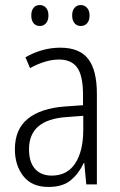

<svg xmlns="http://www.w3.org/2000/svg" viewBox="-20 -782 475 761"><path d="M219 -593Q295 -593 329.5 -548.5Q364 -504 364 -410V-51H322L314 -136H312Q293 -95 261 -68Q229 -41 172 -41Q106 -41 72.5 -84Q39 -127 39 -190Q39 -270 90.5 -311.5Q142 -353 238 -360L309 -365V-406Q309 -482 286 -514Q263 -546 214 -546Q161 -546 99 -512L81 -555Q112 -573 147 -583Q182 -593 219 -593ZM244 -318Q95 -308 95 -191Q95 -139 119 -112.5Q143 -86 185 -86Q247 -86 278.5 -135Q310 -184 310 -267V-323ZM104 -721Q104 -740 113 -751Q122 -762 138 -762Q153 -762 162.5 -751Q172 -740 172 -721Q172 -701 162.5 -690Q153 -679 138 -679Q122 -679 113 -690Q104 -701 104 -721ZM266 -721Q266 -740 275.5 -751Q285 -762 300 -762Q315 -762 325 -751Q335 -740 335 -721Q335 -701 325.5 -690Q316 -679 300 -679Q285 -679 275.5 -690Q266 -701 266 -721Z"/></svg>

Font: Noto Sans Tamil UI Condensed Light
Style: Regular
Weight: 300
Width: 3
Designer: Jelle Bosma - Monotype Design Team
Foundry: Monotype Imaging Inc.
Version: Version 2.004; ttfautohint (v1.8.4.7-5d5b)